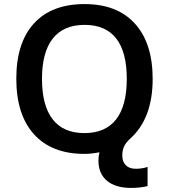

<svg xmlns="http://www.w3.org/2000/svg" viewBox="-20 -745 828 942"><path d="M463 43Q463 21 468 2Q430 10 394 10Q234 10 147 -86Q60 -182 60 -359Q60 -535 146.5 -630Q233 -725 395 -725Q555 -725 642 -629Q729 -533 729 -358Q729 -163 618 -64Q598 -46 589 -27Q580 -8 580 18Q580 49 597.5 66Q615 83 646 83Q677 83 704 74V168Q668 177 623 177Q547 177 505 142Q463 107 463 43ZM602 -358Q602 -490 550 -556.5Q498 -623 395 -623Q292 -623 239 -556Q186 -489 186 -358Q186 -227 238.5 -159.5Q291 -92 394 -92Q497 -92 549.5 -159Q602 -226 602 -358Z"/></svg>

Font: Noto Sans Georgian Medium
Style: Regular
Weight: 500
Designer: Monotype Design team
Foundry: Monotype Imaging Inc.
Version: Version 1.000